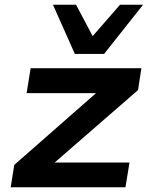

<svg xmlns="http://www.w3.org/2000/svg" viewBox="-20 -788 635 808"><path d="M25 0 40 -94 424 -431 413 -396H92L109 -501H575L561 -409L172 -71L183 -104H525L508 0ZM295 -561 203 -768H300L370 -636L485 -768H582L418 -561Z"/></svg>

Font: Nunito Sans 7pt SemiExpanded
Style: Bold Italic
Weight: 700
Width: 6
Italic angle: -9°
Designer: Vernon Adams
Foundry: Vernon Adams
Version: Version 3.101;gftools[0.9.27]